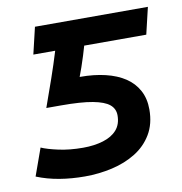

<svg xmlns="http://www.w3.org/2000/svg" viewBox="-66 -584 623 658"><g transform="rotate(-10 245.5 -254.5)"><path d="M178 13Q132 13 90 6Q48 -1 11 -16L45 -111Q65 -102 103.5 -93.5Q142 -85 189 -85Q228 -85 259 -94.5Q290 -104 307 -123.5Q324 -143 324 -174Q324 -197 306.5 -211.5Q289 -226 249 -233.5Q209 -241 139 -241H88Q107 -294 122.5 -338.5Q138 -383 152 -429H76L98 -522H491L469 -429H253Q249 -415 243 -395.5Q237 -376 230.5 -357.5Q224 -339 219 -326H221Q269 -326 308.5 -316.5Q348 -307 376 -288.5Q404 -270 419.5 -241.5Q435 -213 435 -175Q435 -125 413.5 -89Q392 -53 355.5 -30.5Q319 -8 273 2.5Q227 13 178 13Z"/></g></svg>

Font: Ubuntu Sans SemiBold
Style: Italic
Weight: 600
Italic angle: -13.5°
Designer: Dalton Maag Ltd
Foundry: Dalton Maag Ltd
Version: Version 1.006